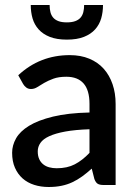

<svg xmlns="http://www.w3.org/2000/svg" viewBox="-20 -740 542 768"><path d="M338 -223Q280.5 -221 241 -213.8Q201.5 -206.5 177 -195.2Q152.5 -184 141.8 -168.5Q131 -153 131 -134.5Q131 -116.5 136.8 -103.8Q142.5 -91 152.8 -82.8Q163 -74.5 176.8 -70.8Q190.5 -67 207 -67Q249 -67 279.2 -82.8Q309.5 -98.5 338 -128.5ZM53 -439Q139.5 -519.5 259 -519.5Q303 -519.5 337.2 -505.2Q371.5 -491 394.8 -465Q418 -439 430.2 -403.2Q442.5 -367.5 442.5 -324V0H394.5Q379 0 371 -4.8Q363 -9.5 357.5 -24L347 -65.5Q327.5 -48 308.5 -34.2Q289.5 -20.5 269.2 -11Q249 -1.5 225.8 3.2Q202.5 8 174.5 8Q143.5 8 116.8 -0.5Q90 -9 70.5 -26.2Q51 -43.5 39.8 -69Q28.5 -94.5 28.5 -129Q28.5 -158.5 44.2 -186.5Q60 -214.5 96.2 -236.8Q132.5 -259 191.8 -273.5Q251 -288 338 -290V-324Q338 -379 314.5 -406Q291 -433 245.5 -433Q214.5 -433 193.5 -425.2Q172.5 -417.5 157 -408.5Q141.5 -399.5 129.5 -391.8Q117.5 -384 104 -384Q93 -384 85.2 -389.8Q77.5 -395.5 72.5 -404ZM247.5 -581.5Q207 -581.5 179.2 -592.5Q151.5 -603.5 134.5 -622.5Q117.5 -641.5 110.2 -666.5Q103 -691.5 103 -720H178.5Q178.5 -704 181.8 -691.2Q185 -678.5 192.8 -669.5Q200.5 -660.5 213.8 -655.5Q227 -650.5 247.5 -650.5Q267.5 -650.5 281 -655.5Q294.5 -660.5 302.2 -669.5Q310 -678.5 313.2 -691.2Q316.5 -704 316.5 -720H392Q392 -691.5 384.8 -666.5Q377.5 -641.5 360.5 -622.5Q343.5 -603.5 315.8 -592.5Q288 -581.5 247.5 -581.5Z"/></svg>

Font: Lato SemiBold
Style: Regular
Weight: 600
Designer: Lukasz Dziedzic with Adam Twardoch and Botio Nikoltchev
Foundry: tyPoland Lukasz Dziedzic
Version: Version 2.015; 2015-08-06; http://www.latofonts.com/